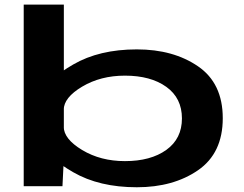

<svg xmlns="http://www.w3.org/2000/svg" viewBox="-20 -805 1056 830"><path d="M82.5 0H250L256 -120.5V-785H82.5ZM571.5 4.5Q729.5 4.5 836.2 -69.2Q943 -143 943 -294Q943 -445 836.2 -518.2Q729.5 -591.5 571.5 -591.5Q409 -591.5 296.5 -526.2Q184 -461 184 -417.5L255.5 -330Q255.5 -383 335.2 -430.5Q415 -478 520 -478Q631.5 -478 699 -429.5Q766.5 -381 766.5 -293Q766.5 -205.5 699 -157Q631.5 -108.5 520 -108.5Q415 -108.5 335.2 -156.5Q255.5 -204.5 255.5 -257.5L184 -169Q184 -125.5 296.5 -60.5Q409 4.5 571.5 4.5Z"/></svg>

Font: Anybody ExtraExpanded SemiBold
Style: Regular
Weight: 600
Width: 8
Version: Version 1.113;gftools[0.9.25]